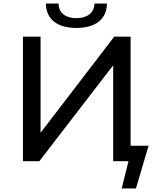

<svg xmlns="http://www.w3.org/2000/svg" viewBox="-20 -906 891 1079"><path d="M109 0H201L616 -539V0H702L664 153H744L815 -87H714V-700H622L208 -160V-700H109ZM238 -886C239 -798 301 -749 410 -749C518 -749 580 -799 581 -886H511C510 -834 470 -804 410 -804C347 -804 310 -834 309 -886Z"/></svg>

Font: Malon Grotesk Med
Style: Regular
Weight: 500
Designer: Julieta Ulanovsky
Foundry: Julieta Ulanovsky
Version: Version 7.200